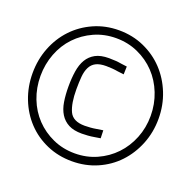

<svg xmlns="http://www.w3.org/2000/svg" viewBox="-100 -800 731 732"><g transform="rotate(20 265.0 -434.5)"><path d="M9 -434Q9 -489 28 -537.5Q47 -586 81 -622Q115 -658 162 -679Q209 -700 264 -700Q319 -700 366 -679Q413 -658 447 -622Q481 -586 500.5 -537.5Q520 -489 520 -434Q520 -379 500.5 -330.5Q481 -282 447 -246Q413 -210 366 -189.5Q319 -169 264 -169Q209 -169 162 -189.5Q115 -210 81 -246Q47 -282 28 -330.5Q9 -379 9 -434ZM41 -434Q41 -386 57.5 -343.5Q74 -301 104 -269.5Q134 -238 175 -219.5Q216 -201 264 -201Q312 -201 353 -219.5Q394 -238 424 -269.5Q454 -301 471 -343.5Q488 -386 488 -434Q488 -482 471 -525Q454 -568 424 -599.5Q394 -631 353 -649.5Q312 -668 264 -668Q216 -668 175 -649.5Q134 -631 104 -599.5Q74 -568 57.5 -525Q41 -482 41 -434ZM338 -289Q326 -287 313 -285Q302 -283 288.5 -282Q275 -281 264 -281Q231 -281 210 -292Q189 -303 176.5 -323Q164 -343 159.5 -371Q155 -399 155 -433Q155 -467 159.5 -495.5Q164 -524 176 -544Q188 -564 209 -575.5Q230 -587 264 -587Q278 -587 291 -586Q304 -585 315 -583Q327 -581 338 -580L337 -548Q324 -549 312 -551Q301 -553 288.5 -554Q276 -555 264 -555Q238 -555 222.5 -547Q207 -539 199 -523Q191 -507 189 -484.5Q187 -462 187 -433Q187 -376 201.5 -344.5Q216 -313 264 -313Q275 -313 287.5 -314Q300 -315 311 -317Q324 -319 337 -321Z"/></g></svg>

Font: Panefresco 1wt
Style: Regular
Weight: 250
Version: Version 1.000